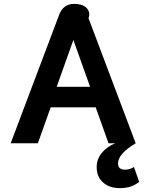

<svg xmlns="http://www.w3.org/2000/svg" viewBox="-20 -738 754 989"><path d="M284 -660Q305 -718 362 -718Q398 -718 419 -703Q440 -688 440 -662Q440 -656 436 -644L679 0H539L473 -185H241L175 0H35ZM444 -291 358 -532 272 -291ZM478 123Q478 82 504 50Q530 18 573 0H679Q588 54 588 104Q588 136 624 136Q649 136 670 122L697 199Q675 216 651.5 223.5Q628 231 597 231Q544 231 511 202Q478 173 478 123Z"/></svg>

Font: Niramit
Style: Bold
Weight: 700
Designer: Katatrad Aksorn Co.,Ltd.
Foundry: Cadson Demak Co.,Ltd.
Version: Version 1.001; ttfautohint (v1.6)